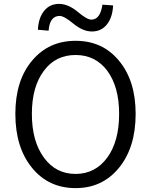

<svg xmlns="http://www.w3.org/2000/svg" viewBox="-20 -955 777 988"><path d="M146 -90Q59 -195 59 -369Q59 -542 146 -644Q231 -745 369 -745Q507 -745 591 -644Q678 -541 678 -369Q678 -195 591 -90Q506 13 369 13Q231 13 146 -90ZM532 -144Q593 -228 593 -369Q593 -508 532 -591Q471 -672 369 -672Q266 -672 206 -591Q144 -509 144 -369Q144 -228 206 -144Q267 -60 369 -60Q470 -60 532 -144ZM358 -833Q310 -873 287 -873Q236 -873 230 -797L175 -802Q178 -863 207 -899Q236 -935 284 -935Q330 -935 379 -895Q427 -854 450 -854Q496 -854 507 -931L562 -927Q559 -865 530 -829Q501 -793 453 -793Q407 -793 358 -833Z"/></svg>

Font: Source Han Sans CN Normal
Style: Regular
Weight: 350
Designer: Ryoko NISHIZUKA 西塚涼子 (kana, bopomofo & ideographs); Paul D. Hunt (Latin, Greek & Cyrillic); Sandoll Communications 산돌커뮤니
Foundry: Adobe
Version: Version 2.004;hotconv 1.0.118;makeotfexe 2.5.65603